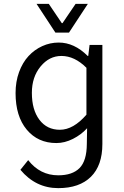

<svg xmlns="http://www.w3.org/2000/svg" viewBox="-20 -741 640 988"><path d="M265.1 -573.2 168 -721.2H231L297.9 -622.1H301.8L369.1 -721.2H432.1L335 -573.2ZM279.8 227.1Q164.1 227.1 85 132.8L125 83Q186 161.1 279.8 161.1Q352.5 161.1 389.4 123.8Q426.3 86.4 426.8 0L428.2 -81.1Q397.9 -47.9 355.5 -26.4Q313 -4.9 270 -4.9Q175.3 -4.9 117.7 -73.7Q60.1 -142.6 60.1 -262.2Q60.1 -320.8 78.1 -370.1Q96.2 -419.4 126.7 -452.4Q157.2 -485.4 197.5 -503.7Q237.8 -522 282.2 -522Q362.3 -522 431.2 -453.1H434.1L440.9 -509.8H506.8V0Q506.8 110.4 447.8 168.7Q388.7 227.1 279.8 227.1ZM288.1 -73.2Q357.4 -73.2 424.8 -150.9V-392.1Q363.8 -453.1 295.9 -453.1Q233.4 -453.1 188.7 -398.9Q144 -344.7 144 -263.2Q144 -175.8 182.9 -124.5Q221.7 -73.2 288.1 -73.2Z"/></svg>

Font: Office Code Pro D
Style: Regular
Weight: 400
Designer: Nathan Rutzky & Paul D. Hunt
Foundry: Adobe Systems Incorporated
Version: Version 1.004;PS 001.004;hotconv 1.0.70;makeotf.lib2.5.58329